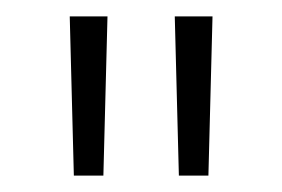

<svg xmlns="http://www.w3.org/2000/svg" viewBox="-20 -770 344 234"><path d="M106 -556H70L65 -750H111ZM234 -556H198L193 -750H239Z"/></svg>

Font: Gmarket Sans TTF Light
Style: Regular
Weight: 300
Designer: Creative Director : Sungho Lee; Art Director : Kiwoong Choi; Project Manager : Sori Yang, Jongwook Yoon; Font Designer :
Foundry: Sandoll Inc.
Version: Version 1.000;hotconv 1.0.109;makeotfexe 2.5.65596